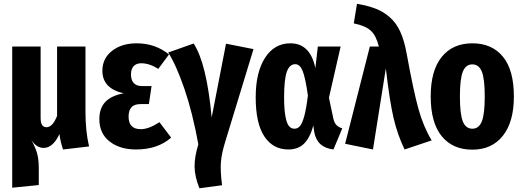

<svg xmlns="http://www.w3.org/2000/svg" viewBox="-20 -778 2776 1020"><path d="M453.1 0 314.9 16.1Q300.8 -24.9 295.9 -65.9Q261.2 7.8 211.9 7.8Q173.3 7.8 146 -35.2Q167 2.9 176.5 34.4Q186 65.9 186 117.2V205.1L44.9 219.2V-530.8H195.8V-152.8Q195.8 -125 203.9 -113.5Q211.9 -102.1 227.1 -102.1Q259.3 -102.1 283.2 -162.1V-530.8H434.1V-182.1Q434.1 -82 453.1 0Z M706.1 -547.9Q804.2 -547.9 877.9 -488.8L820.8 -412.1Q773.9 -441.9 730 -441.9Q704.6 -441.9 690.2 -426.8Q675.8 -411.6 675.8 -382.8Q675.8 -353 690.4 -336.9Q705.1 -320.8 733.9 -320.8H785.2L771 -225.1H728Q693.4 -225.1 678.2 -208Q663.1 -190.9 663.1 -158.2Q663.1 -91.8 728 -91.8Q771 -91.8 827.1 -128.9L889.2 -46.9Q817.9 16.1 702.1 16.1Q616.7 16.1 562.3 -26.4Q507.8 -68.8 507.8 -145Q507.8 -203.1 539.6 -236.6Q571.3 -270 636.7 -282.2Q523.9 -308.1 523.9 -401.9Q523.9 -467.8 575.2 -507.8Q626.5 -547.9 706.1 -547.9Z M1008.8 -546.9Q1078.1 -440.4 1104.5 -153.8L1180.7 -545.9L1326.7 -517.1L1176.8 -25.9Q1157.2 37.1 1153.6 83.7Q1149.9 130.4 1159.7 206.1L1039.6 222.2Q1014.6 161.1 1013.7 109.1Q1012.7 57.1 1033.7 -11.2Q1002.9 -180.2 959.5 -306.6Q916 -433.1 873.5 -499Z M1522.5 -547.9Q1628.4 -547.9 1655.3 -416L1668.5 -530.8H1789.6L1727.5 -258.8L1750.5 -149.9Q1755.4 -126.5 1767.1 -114Q1778.8 -101.6 1798.3 -96.2L1751.5 16.1Q1663.6 5.4 1649.4 -77.1L1644.5 -110.8Q1627 -46.4 1595.5 -15.1Q1564 16.1 1511.7 16.1Q1430.7 16.1 1384.5 -53Q1338.4 -122.1 1338.4 -261.2Q1338.4 -393.6 1387.9 -470.7Q1437.5 -547.9 1522.5 -547.9ZM1548.3 -437Q1518.1 -437 1503.7 -396.7Q1489.3 -356.4 1489.3 -261.2Q1489.3 -197.8 1496.3 -159.9Q1503.4 -122.1 1515.1 -108.2Q1526.9 -94.2 1544.4 -94.2Q1561.5 -94.2 1573.7 -108.4Q1585.9 -122.6 1596.7 -162.1Q1607.4 -201.7 1615.7 -271Q1602.1 -366.2 1587.6 -401.6Q1573.2 -437 1548.3 -437Z M1876.5 -757.8Q1935.5 -747.6 1975.8 -731.9Q2016.1 -716.3 2050 -687Q2084 -657.7 2105.5 -611.6Q2127 -565.4 2139.6 -497.1Q2177.7 -288.6 2204.1 -195.6Q2230.5 -102.5 2273.4 -32.2L2129.4 16.1Q2091.8 -61.5 2070.8 -151.1Q2049.8 -240.7 2029.8 -415L1961.4 16.1L1813.5 -14.2L1944.8 -530.8H1992.7Q1978.5 -588.4 1950.2 -614.7Q1921.9 -641.1 1859.4 -653.8Z M2489.3 -547.9Q2593.3 -547.9 2651.6 -477.1Q2710 -406.2 2710 -265.1Q2710 -130.4 2651.4 -56.6Q2592.8 17.1 2489.3 17.1Q2384.8 17.1 2326.4 -54.7Q2268.1 -126.5 2268.1 -266.1Q2268.1 -402.8 2326.4 -475.3Q2384.8 -547.9 2489.3 -547.9ZM2423.3 -266.1Q2423.3 -170.4 2439 -132.3Q2454.6 -94.2 2489.3 -94.2Q2523.9 -94.2 2539.6 -132.8Q2555.2 -171.4 2555.2 -265.1Q2555.2 -359.9 2539.6 -397.9Q2523.9 -436 2489.3 -436Q2454.6 -436 2439 -397.7Q2423.3 -359.4 2423.3 -266.1Z"/></svg>

Font: Fira Sans Compressed
Style: Bold
Weight: 700
Width: 1
Designer: Carrois Corporate & Edenspiekermann AG
Foundry: Carrois Corporate GbR & Edenspiekermann AG
Version: Version 4.203;PS 004.203;hotconv 1.0.88;makeotf.lib2.5.64775